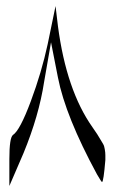

<svg xmlns="http://www.w3.org/2000/svg" viewBox="-20 -618 379 636"><path d="M172 -531Q200 -319 286 -197Q298 -180 302 -173.5Q306 -167 310.5 -159.5Q315 -152 316.5 -149.5Q318 -147 321 -142Q324 -137 325 -133Q326 -129 327 -124Q329 -113 329 -104V-88Q323 -16 318 -15Q316 -15 301 -41Q197 -233 172 -361L149 -478L126 -346Q109 -235 58 -111L11 -2V-91Q11 -162 23 -171Q46 -186 82 -282.5Q118 -379 138 -472L164 -598Z"/></svg>

Font: AMoshref-Naskh
Style: Naskh
Weight: 500
Version: Version 0.001